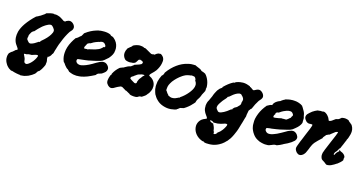

<svg xmlns="http://www.w3.org/2000/svg" viewBox="-44 -1161 3915 2086"><g transform="rotate(20 1913.5 -117.5)"><path d="M336 -487Q337 -488 342 -488Q363 -487 387 -480Q392 -478 406 -472Q418 -467 434 -457Q439 -454 443 -452Q447 -450 451.5 -450Q456 -450 458 -451Q460 -452 460 -451Q460 -449 464 -451L465 -454L472 -460Q484 -468 493 -471Q508 -476 520 -474Q529 -472 535 -469Q537 -467 540 -466Q562 -453 571 -431Q573 -425 574 -418Q574 -411 572 -402Q569 -390 558 -377Q546 -362 542.5 -353.5Q539 -345 531 -330Q523 -315 519 -302Q517 -297 514 -289Q511 -281 509 -275.5Q507 -270 504.5 -263Q502 -256 500 -248Q492 -223 490 -215Q488 -208 486.5 -204.5Q485 -201 483.5 -195Q482 -189 480.5 -182.5Q479 -176 476.5 -165.5Q474 -155 473 -149.5Q472 -144 470.5 -136Q469 -128 467 -123Q466 -117 461 -89Q458 -75 457 -76Q456 -77 455 -76Q449 -68 449 -64Q449 -63 447 -59Q445 -55 441.5 -49Q438 -43 433 -38Q426 -31 424 -30Q423 -29 423 -28.5Q423 -28 422 -29L419 -27Q419 -26 418 -27Q417 -28 415.5 -27Q414 -26 414 -24Q414 -23 415 -18Q416 -13 415.5 -8.5Q415 -4 416 -0.5Q417 3 417 3Q417 3 417.5 3Q418 3 418 4L419 7Q419 8 419 9Q424 17 424 34Q424 47 423 57Q422 62 424 61V63Q424 64 423 66Q423 69 414 91Q401 124 389 140Q386 145 383 149L380 153V152Q381 149 380 149.5Q379 150 374.5 155Q370 160 369 160Q369 160 367 162Q365 164 364 167Q363 170 361 173Q358 177 357 181Q356 185 349 193Q324 218 296 234Q291 237 288 239Q281 243 279 243Q276 243 270 247Q268 248 265 249Q246 258 235 259Q233 259 223.5 261Q214 263 208 264Q202 265 200 265L201 264L204 263L196 262Q189 262 187 262H186L174 261Q165 261 160 260Q138 256 131 256Q127 256 113 252Q109 251 106 250.5Q103 250 100 250Q95 250 95 251Q95 252 93.5 251.5Q92 251 90 250Q79 246 64 237Q48 226 34 211Q28 203 25 199Q11 181 4 160Q-2 142 -2 121Q-2 107 1 96Q4 85 6 80Q7 79 8 78Q11 78 14 72Q16 68 18 67.5Q20 67 22 64Q24 61 24.5 61Q25 61 27 59Q29 57 29.5 57Q30 57 32.5 55Q35 53 35 53Q35 53 38 51Q43 48 43 46Q43 45 44.5 43.5Q46 42 46 42Q46 42 48 40.5Q50 39 49.5 38.5Q49 38 51 37Q55 34 55 33Q54 32 57 31Q62 28 61 26Q60 26 60 25.5Q60 25 66 22Q78 17 80 14Q81 12 80 9Q79 2 72 -6Q69 -10 63 -17Q51 -30 44 -40Q34 -54 28 -69Q21 -86 18 -106Q16 -119 16 -136Q16 -155 19 -173Q28 -220 58 -273Q94 -335 146 -392Q151 -397 153 -397Q157 -397 162 -402Q165 -404 165 -404Q167 -403 174 -410Q178 -413 179.5 -413.5Q181 -414 183.5 -416Q186 -418 186.5 -418Q187 -418 189 -419Q196 -424 207 -434Q211 -438 217.5 -442.5Q224 -447 224 -447.5Q224 -448 226.5 -450Q229 -452 229 -453Q229 -454 231.5 -455.5Q234 -457 235 -458L236 -460L235 -461Q234 -461 237 -463Q238 -464 242 -466Q261 -474 279 -480Q305 -488 323 -488Q325 -488 325 -488Q325 -488 325 -487Q325 -486 326 -485Q333 -483 336 -487ZM339 -363Q336 -364 329.5 -364Q323 -364 321 -363Q306 -359 290 -348Q271 -336 262 -327Q259 -324 255.5 -321.5Q252 -319 247 -314Q242 -309 236 -302Q227 -293 221 -285Q217 -281 212 -275Q208 -270 205 -266Q202 -262 195 -253Q188 -244 186.5 -242Q185 -240 183.5 -238.5Q182 -237 181 -235Q180 -233 179.5 -234Q179 -235 178.5 -235Q178 -235 177.5 -235Q177 -235 174 -232.5Q171 -230 170.5 -230Q170 -230 165 -224Q160 -218 158 -216Q155 -210 150 -199Q147 -191 145 -187Q141 -178 141 -169Q141 -165 141 -164.5Q141 -164 142 -164Q143 -164 142 -162Q141 -160 141 -158.5Q141 -157 140 -151.5Q139 -146 139 -140Q140 -132 142 -128Q144 -124 154 -115Q168 -100 176 -98Q185 -94 201 -101Q229 -112 266 -144L272 -149V-147V-145L274 -146Q277 -146 280.5 -149.5Q284 -153 285 -156Q285 -157 284 -157L282 -158L293 -169Q347 -222 369 -268Q383 -295 381 -314Q379 -328 362 -345Q347 -360 339 -363ZM307 -5Q302 -6 296 -5Q288 -4 278 1Q258 10 249 13Q238 17 235 17Q235 17 235 16Q235 14 224 17Q220 18 214 18.5Q208 19 203 21Q195 24 196 25Q196 25 195.5 25.5Q195 26 195 26Q188 28 178 28Q162 29 162 34Q162 37 171 50Q184 71 188 82Q190 89 193 103Q196 115 199 118Q205 124 216 127Q221 128 227 126Q239 122 258 103Q289 71 306 28Q311 15 312.5 7.5Q314 0 311 -3Q310 -4 307 -5Z M899 -494Q939 -497 969 -487Q976 -485 975 -484Q975 -483 976.5 -481.5Q978 -480 980 -479.5Q982 -479 982 -478Q982 -476 987 -476Q989 -476 993 -474Q1001 -471 1004 -472Q1006 -472 1017 -465Q1029 -456 1039 -447Q1059 -427 1069 -404Q1077 -385 1080 -364Q1081 -358 1081 -344Q1081 -327 1079 -314Q1074 -291 1061 -269Q1053 -254 1044 -243Q1036 -233 1007 -205Q998 -196 990 -191Q982 -186 970 -181Q958 -176 933 -167Q916 -162 908 -159Q900 -156 892.5 -154Q885 -152 875.5 -149Q866 -146 859 -144Q852 -142 847 -140Q835 -137 813 -132Q787 -125 760 -121Q739 -118 732 -115Q723 -112 723 -101Q722 -91 726 -84Q728 -80 732 -76Q739 -70 746 -66Q754 -63 764 -62Q778 -61 791 -65Q803 -68 812 -72Q863 -92 931 -144Q947 -156 962 -164Q966 -166 971 -169Q992 -181 1011 -181Q1028 -181 1041 -173Q1069 -155 1075 -130Q1076 -123 1075 -116Q1074 -103 1065 -90Q1060 -82 1039 -64Q1027 -53 1019 -52Q1015 -51 1011 -48.5Q1007 -46 1004 -45.5Q1001 -45 998 -43.5Q995 -42 992.5 -41Q990 -40 986.5 -36.5Q983 -33 982.5 -32Q982 -31 979 -28Q976 -25 976 -24Q976 -23 976 -22Q976 -20 968 -15Q964 -13 961 -11Q946 -1 933 6Q927 9 922 12Q894 29 869 38Q867 39 863 41Q851 46 829 52Q806 58 788 59Q782 60 781.5 60.5Q781 61 764.5 60.5Q748 60 745 60Q741 59 736 59Q727 58 713 54Q696 50 690 47Q685 44 685 43Q685 41 679 37Q676 36 676 35Q676 34 673 32Q670 30 669 29Q666 26 664 26Q659 26 644 13Q639 8 637 6Q628 -1 615 -18Q611 -25 609 -25Q609 -24 607 -26Q604 -31 602 -30Q600 -28 590 -50Q574 -86 573 -131Q571 -194 601 -262Q615 -294 632 -321Q634 -324 634.5 -323Q635 -322 636 -322Q638 -322 641 -326L642 -328Q643 -328 643 -328Q645 -328 648 -332Q648 -333 649 -332.5Q650 -332 651 -333.5Q652 -335 653 -335.5Q654 -336 658.5 -341.5Q663 -347 664 -347.5Q665 -348 672 -356Q674 -358 674.5 -358Q675 -358 676 -359Q677 -359 680.5 -362.5Q684 -366 686 -371Q686 -372 686.5 -373Q687 -374 687 -374.5Q687 -375 688 -376Q689 -377 689 -378Q689 -379 690 -380Q691 -381 691 -382Q691 -383 692 -384Q693 -385 694 -387Q695 -389 694 -389.5Q693 -390 695 -392Q700 -396 697 -398Q697 -399 698 -400Q699 -401 705 -406Q755 -451 812 -474Q838 -485 844 -485Q845 -485 846 -485Q851 -488 872 -491Q886 -493 899 -494ZM932 -380Q924 -382 918 -381Q905 -379 896 -374Q894 -374 893 -372Q891 -370 876 -366Q864 -362 852 -355Q828 -343 811 -329L799 -321L798 -322Q793 -322 789 -318Q785 -316 781 -314Q772 -310 769 -302Q768 -299 767 -297Q765 -294 764.5 -290Q764 -286 760.5 -281Q757 -276 755 -269Q753 -265 753 -258Q753 -251 755 -249Q758 -244 784 -250L789 -251L790 -250Q791 -249 795.5 -249.5Q800 -250 803 -252Q804 -253 803.5 -254Q803 -255 803 -255Q803 -255 823 -261Q879 -277 909 -295Q923 -303 933 -314Q944 -324 947 -331L948 -334L951 -333Q955 -331 957 -332Q958 -333 959 -336Q959 -338 960 -338Q961 -337 962 -338.5Q963 -340 964 -342V-344L965 -349Q964 -353 958 -361Q954 -365 952 -367Q950 -371 943 -375.5Q936 -380 932 -380Z M1313 -484Q1319 -484 1331 -484Q1343 -484 1347 -483Q1359 -482 1359 -481Q1359 -476 1370 -476Q1373 -476 1373 -476Q1373 -478 1377 -477Q1381 -476 1390.5 -472.5Q1400 -469 1424 -457Q1448 -445 1452 -444Q1460 -440 1466 -440Q1479 -440 1488 -445Q1490 -446 1490.5 -446Q1491 -446 1491 -444.5Q1491 -443 1492 -443Q1494 -442 1498 -446L1500 -447Q1500 -445 1504 -450Q1507 -453 1507 -453L1508 -454Q1512 -459 1523 -465Q1528 -468 1529 -469Q1532 -472 1545 -473Q1552 -474 1554.5 -475Q1557 -476 1560 -475Q1565 -473 1572 -469Q1584 -461 1594 -449Q1606 -433 1607 -412Q1608 -400 1606 -389Q1606 -383 1605 -378Q1603 -359 1595 -336Q1587 -313 1576 -293Q1567 -279 1559 -269Q1556 -265 1554 -263Q1549 -256 1537 -243Q1527 -232 1522 -221Q1520 -214 1521 -211Q1523 -209 1533 -205Q1554 -198 1572 -181Q1587 -166 1594 -151.5Q1601 -137 1604 -119Q1604 -113 1604 -102.5Q1604 -92 1604 -87Q1603 -77 1598 -63Q1593 -49 1587 -37Q1581 -25 1575 -20Q1572 -17 1573 -17Q1574 -17 1573.5 -16.5Q1573 -16 1571 -13Q1561 6 1531 27Q1518 36 1518 34Q1518 33 1513 34Q1509 35 1505 36Q1502 36 1500 37Q1490 43 1489 44Q1488 45 1484 47Q1479 50 1481 51Q1481 51 1479 52Q1469 56 1460 57Q1436 60 1418 58Q1403 57 1396 54Q1392 53 1391 53V52Q1393 50 1389 49Q1387 48 1382 46Q1365 40 1353 33Q1350 31 1346.5 30Q1343 29 1341 28.5Q1339 28 1338 29Q1338 30 1335.5 28.5Q1333 27 1328 24.5Q1323 22 1317 19Q1297 8 1288 5Q1285 5 1280 5Q1275 5 1272 5Q1265 7 1251 16Q1245 19 1236.5 24.5Q1228 30 1221 35Q1200 52 1187 55Q1178 58 1170 57Q1163 56 1156.5 53.5Q1150 51 1141 44Q1122 29 1116 9Q1114 2 1114 -9Q1114 -35 1124 -69L1126 -75L1127 -73V-72L1128 -73Q1132 -76 1132 -83Q1132 -86 1131.5 -87Q1131 -88 1133 -93Q1152 -140 1189 -178Q1195 -184 1197 -184Q1201 -184 1205 -188Q1208 -190 1208 -189Q1211 -189 1214 -192Q1215 -193 1217 -193Q1220 -194 1221 -196Q1221 -196 1222 -196Q1223 -196 1225 -197Q1227 -198 1227 -198Q1229 -196 1238 -205Q1245 -211 1267 -224Q1270 -226 1273 -227Q1276 -228 1279.5 -230Q1283 -232 1290 -234Q1302 -238 1305 -242Q1308 -245 1308 -245.5Q1308 -246 1310 -246.5Q1312 -247 1312 -248Q1312 -249 1313.5 -250Q1315 -251 1315 -251.5Q1315 -252 1317 -253Q1321 -255 1321 -257Q1321 -258 1324 -259Q1329 -261 1328 -264Q1327 -266 1329 -266Q1333 -266 1378 -287Q1393 -294 1400 -300Q1408 -308 1408 -319Q1408 -324 1404 -328Q1395 -335 1380 -338Q1376 -338 1371 -337Q1366 -336 1363 -336Q1356 -335 1354.5 -332.5Q1353 -330 1346 -316Q1338 -298 1330 -291Q1328 -290 1326 -288L1325 -287Q1325 -289 1320 -286Q1316 -283 1315.5 -283Q1315 -283 1312 -282Q1305 -279 1295 -279Q1291 -279 1287 -277Q1272 -273 1252 -275Q1240 -277 1235 -278Q1233 -279 1231.5 -279Q1230 -279 1226.5 -280.5Q1223 -282 1222 -282Q1221 -281 1211 -291Q1185 -318 1185 -353Q1185 -378 1197 -403Q1198 -405 1200 -409Q1202 -413 1204 -416Q1206 -419 1206 -418.5Q1206 -418 1205 -415L1203 -411L1204 -412Q1207 -414 1213 -422Q1221 -432 1222 -432Q1223 -432 1225.5 -434Q1228 -436 1230.5 -438.5Q1233 -441 1234 -443Q1236 -444 1235.5 -445Q1235 -446 1237 -447Q1242 -451 1241 -454Q1241 -455 1242 -455.5Q1243 -456 1248 -460Q1264 -470 1281 -476Q1298 -482 1313 -484ZM1371 -347Q1368 -349 1365 -348Q1361 -346 1362 -343Q1362 -341 1368 -343Q1373 -345 1371 -347ZM1470 -199Q1464 -199 1453 -198Q1438 -196 1429 -191Q1420 -187 1413 -185Q1401 -180 1394 -174Q1381 -163 1375 -158Q1364 -150 1364 -147Q1364 -146 1355 -141Q1344 -134 1341 -128Q1338 -122 1338 -117Q1338 -113 1341.5 -110Q1345 -107 1358 -100Q1370 -94 1378 -90Q1398 -79 1405 -80Q1412 -81 1417 -86Q1422 -91 1421 -102V-110L1423 -112Q1425 -114 1425 -120Q1425 -123 1426 -123Q1427 -124 1428 -129Q1429 -132 1429.5 -132.5Q1430 -133 1430.5 -135Q1431 -137 1432 -138Q1433 -139 1433.5 -141Q1434 -143 1434.5 -143Q1435 -143 1435.5 -144.5Q1436 -146 1437 -146.5Q1438 -147 1438 -147.5Q1438 -148 1439.5 -150Q1441 -152 1441 -152Q1441 -152 1442 -153.5Q1443 -155 1446 -160Q1451 -171 1454 -173Q1455 -175 1455 -175.5Q1455 -176 1457 -178Q1459 -180 1459 -181Q1459 -182 1462.5 -184.5Q1466 -187 1467 -188.5Q1468 -190 1468 -191Q1472 -193 1471 -195Q1471 -196 1471.5 -196Q1472 -196 1472 -197Q1472 -198 1470 -199Z M1931 -487Q1937 -488 1949 -488H1961L1962 -487Q1966 -483 1971 -483Q1974 -482 1974.5 -481.5Q1975 -481 1979.5 -480Q1984 -479 1985 -478Q1989 -476 2001 -473Q2018 -468 2018 -467Q2018 -466 2019 -466.5Q2020 -467 2020 -466Q2021 -465 2023.5 -463.5Q2026 -462 2027 -462Q2027 -461 2031 -458.5Q2035 -456 2036 -455Q2038 -452 2042 -452Q2044 -451 2045 -451Q2046 -451 2050.5 -450Q2055 -449 2059 -448Q2063 -447 2064 -447Q2065 -447 2065 -446Q2066 -445 2071 -444Q2072 -444 2075 -442.5Q2078 -441 2080 -441Q2082 -441 2085 -439Q2091 -434 2099 -426Q2126 -396 2141 -354Q2148 -333 2151 -310Q2152 -298 2150 -291Q2149 -289 2149 -287Q2149 -285 2149 -283.5Q2149 -282 2149.5 -282Q2150 -282 2151 -285Q2151 -283 2151 -277Q2151 -255 2149 -254V-256Q2148 -259 2148 -258Q2147 -257 2145 -247Q2143 -242 2142.5 -241.5Q2142 -241 2141 -238Q2139 -231 2134.5 -223Q2130 -215 2130 -212Q2127 -196 2118 -175Q2114 -165 2110 -159Q2103 -148 2100 -140Q2099 -135 2098.5 -134Q2098 -133 2097 -130Q2094 -119 2094 -116Q2095 -114 2094.5 -113.5Q2094 -113 2094 -113Q2094 -110 2081 -93Q2075 -86 2067 -76Q2064 -71 2061 -68Q2058 -65 2055 -61Q2041 -45 2019 -26Q2001 -11 1996 -8Q1994 -6 1991.5 -6.5Q1989 -7 1987 -5Q1978 -2 1962 3L1957 4L1950 11Q1942 18 1939 21L1937 23Q1937 23 1936.5 23.5Q1936 24 1932 26Q1925 31 1928 31Q1930 31 1930 31Q1929 33 1914 38Q1909 40 1906 41Q1893 46 1867 51Q1842 55 1822 54Q1773 51 1736 33Q1720 25 1707 15Q1683 -3 1669 -22Q1666 -26 1667 -26Q1668 -29 1663 -31Q1660 -30 1649 -53Q1645 -62 1643 -67Q1637 -80 1633 -95Q1630 -110 1628 -125Q1628 -130 1627.5 -130Q1627 -130 1627 -142Q1626 -166 1628 -181Q1634 -220 1648 -255Q1649 -259 1651 -260Q1656 -263 1659 -269Q1661 -274 1662 -275Q1665 -276 1665 -280Q1665 -282 1666 -285Q1669 -291 1668 -295Q1668 -296 1671 -302Q1688 -332 1712 -361Q1758 -416 1812 -448Q1844 -467 1881 -478Q1907 -486 1931 -487ZM1974 -370Q1969 -370 1965.5 -370.5Q1962 -371 1962 -370.5Q1962 -370 1957 -370Q1948 -371 1948 -369Q1948 -369 1949 -368L1950 -367H1947Q1944 -367 1943.5 -366.5Q1943 -366 1936 -365Q1924 -363 1911 -358Q1891 -351 1873 -338Q1870 -335 1866.5 -333Q1863 -331 1860 -328.5Q1857 -326 1854 -323Q1835 -308 1819 -290Q1813 -284 1809.5 -279.5Q1806 -275 1801 -269Q1796 -263 1793 -259Q1774 -235 1763 -209Q1752 -186 1750 -167Q1748 -154 1749 -144Q1750 -140 1750 -137Q1750 -134 1750.5 -133.5Q1751 -133 1750 -133Q1748 -133 1748 -128Q1749 -124 1752 -119L1754 -118L1753 -121Q1752 -125 1752 -127L1751 -130L1753 -126Q1759 -113 1776.5 -94.5Q1794 -76 1812 -71Q1828 -66 1847 -70Q1861 -72 1875 -79Q1888 -85 1900 -93Q1906 -97 1906.5 -97.5Q1907 -98 1907.5 -97Q1908 -96 1909.5 -96Q1911 -96 1911.5 -97Q1912 -98 1913 -99Q1913 -103 1920 -108Q1961 -141 1992.5 -186.5Q2024 -232 2029 -266Q2031 -283 2029 -295Q2027 -304 2023 -312Q2018 -322 2011 -330Q2008 -334 2008 -335Q2008 -336 2009 -340Q2009 -344 2006 -348Q2004 -350 2004 -351Q2004 -354 2001 -356Q1999 -358 1999.5 -358.5Q2000 -359 1998 -360.5Q1996 -362 1994 -364Q1992 -366 1991 -367Q1985 -370 1974 -370ZM1791 -75Q1795 -75 1795 -77Q1795 -77 1791.5 -78.5Q1788 -80 1787.5 -80Q1787 -80 1786.5 -79.5Q1786 -79 1787.5 -77.5Q1789 -76 1791 -75Z M2507 -488Q2528 -490 2550 -486Q2559 -485 2575 -480Q2581 -478 2582 -478Q2587 -478 2592 -473Q2592 -473 2591.5 -472.5Q2591 -472 2592 -471Q2593 -469 2595 -468.5Q2597 -468 2598 -470Q2598 -471 2603 -468Q2613 -463 2625 -455Q2628 -453 2632 -451Q2636 -449 2639 -449Q2644 -449 2657 -458Q2666 -464 2670 -466Q2693 -479 2713 -473Q2725 -469 2737.5 -458.5Q2750 -448 2756 -436Q2762 -424 2762 -412Q2761 -407 2759 -400Q2755 -387 2743 -373Q2733 -361 2729 -351Q2726 -344 2723 -338Q2710 -315 2697 -274Q2695 -269 2693.5 -264.5Q2692 -260 2691 -257.5Q2690 -255 2689 -253.5Q2688 -252 2688 -252Q2686 -253 2681 -246Q2679 -242 2675 -236Q2667 -225 2666 -222Q2666 -219 2666 -217Q2666 -211 2664 -196Q2663 -191 2662.5 -182Q2662 -173 2661.5 -170Q2661 -167 2662 -165Q2663 -161 2662 -153Q2661 -148 2659.5 -143Q2658 -138 2655.5 -124.5Q2653 -111 2651 -100Q2649 -89 2647 -79Q2644 -63 2642 -56Q2642 -52 2633 -11Q2631 0 2630 3Q2629 6 2628.5 9Q2628 12 2626 18.5Q2624 25 2623 30Q2615 58 2607 78Q2595 110 2585 128Q2581 133 2579 137Q2573 149 2562 164Q2558 168 2555.5 170.5Q2553 173 2551 176Q2549 180 2537 192.5Q2525 205 2516 212Q2504 222 2491 230Q2449 257 2403 264Q2398 264 2397 264.5Q2396 265 2389 266Q2349 271 2329 265Q2325 264 2325 263Q2325 260 2319 259Q2313 258 2311.5 260Q2310 262 2295 256Q2275 250 2260 241Q2252 236 2242 229Q2225 216 2213 200Q2189 168 2186 131Q2186 124 2185.5 123Q2185 122 2186 112Q2190 75 2217 47Q2234 31 2257 21Q2265 18 2267 16Q2269 14 2269 10Q2268 1 2252 -15Q2230 -39 2220 -61Q2212 -78 2211 -94Q2211 -102 2210 -106Q2209 -110 2208.5 -116.5Q2208 -123 2209 -125.5Q2210 -128 2210 -134.5Q2210 -141 2211 -144.5Q2212 -148 2212 -149Q2212 -150 2212.5 -151.5Q2213 -153 2213.5 -156Q2214 -159 2215.5 -162.5Q2217 -166 2217 -167Q2217 -168 2217.5 -168.5Q2218 -169 2219 -171Q2220 -173 2220.5 -174.5Q2221 -176 2221 -177Q2221 -178 2222 -178.5Q2223 -179 2223 -180Q2223 -181 2224 -182Q2225 -183 2227 -192Q2230 -204 2239 -225Q2243 -234 2243 -237Q2244 -240 2244 -240.5Q2244 -241 2245 -246Q2246 -249 2246.5 -251.5Q2247 -254 2247 -254.5Q2247 -255 2248.5 -257.5Q2250 -260 2250 -261Q2250 -262 2250.5 -264Q2251 -266 2251.5 -267.5Q2252 -269 2254 -273Q2257 -278 2257 -281Q2257 -283 2260 -288Q2265 -296 2266 -302Q2266 -306 2270 -311Q2276 -321 2288 -337Q2293 -344 2296 -345Q2303 -349 2309 -356Q2315 -364 2315 -366Q2315 -367 2314 -367H2312L2316 -371Q2357 -419 2396 -446Q2414 -458 2415 -457Q2415 -457 2415 -456Q2415 -455 2418 -455Q2425 -456 2426 -463Q2427 -464 2433 -467Q2452 -476 2473 -482Q2489 -486 2507 -488ZM2526 -363Q2518 -365 2508.5 -363Q2499 -361 2488 -355Q2468 -344 2449 -327Q2446 -323 2442 -320Q2436 -315 2418 -296Q2414 -292 2412 -290.5Q2410 -289 2409.5 -289.5Q2409 -290 2407 -290Q2405 -289 2402 -285.5Q2399 -282 2399 -279Q2399 -277 2400 -277Q2401 -277 2387 -258Q2382 -252 2379.5 -248Q2377 -244 2375 -242Q2365 -230 2352 -206Q2337 -181 2331 -163Q2328 -152 2328 -142Q2328 -130 2337 -120Q2350 -105 2356 -101Q2359 -99 2363 -98Q2367 -97 2372 -97Q2389 -98 2420 -118Q2448 -136 2477 -165L2485 -172H2486Q2490 -170 2494 -175Q2498 -178 2499 -182V-183L2497 -181L2493 -180L2498 -186Q2511 -200 2520 -211L2521 -213L2520 -209Q2518 -205 2517.5 -204Q2517 -203 2518 -203Q2522 -205 2529 -214Q2531 -217 2532 -217L2531 -215V-214L2533 -215Q2535 -217 2544 -229Q2549 -236 2550.5 -237Q2552 -238 2554 -241Q2556 -244 2557 -245Q2560 -248 2562 -252Q2565 -260 2564 -262Q2563 -262 2564 -263.5Q2565 -265 2565 -267Q2565 -269 2564.5 -269.5Q2564 -270 2565 -272Q2567 -278 2564 -280L2563 -281L2565 -285Q2566 -288 2567.5 -294.5Q2569 -301 2569 -308.5Q2569 -316 2568 -318Q2565 -330 2552 -343Q2537 -358 2530 -362Q2528 -363 2526 -363ZM2497 -4Q2496 -5 2490 -5.5Q2484 -6 2483 -5Q2483 -5 2479 -4Q2472 -3 2456 5Q2448 9 2431 15Q2399 27 2364 28Q2352 29 2351 29.5Q2350 30 2349.5 29.5Q2349 29 2350 28Q2350 26 2349 26Q2346 23 2343 23Q2341 23 2341 22Q2341 20 2335 20Q2334 20 2334 19.5Q2334 19 2331 18Q2328 17 2321 17H2314L2312 19Q2310 20 2310 22Q2310 26 2313 26Q2313 26 2315 27Q2323 35 2332 36Q2333 36 2334.5 37Q2336 38 2338 38.5Q2340 39 2340 38H2341Q2345 42 2348 42Q2349 42 2349 38.5Q2349 35 2349 35.5Q2349 36 2351.5 39.5Q2354 43 2355 45Q2360 51 2367 65Q2377 82 2382 105Q2383 113 2384 114Q2386 119 2391 122L2393 123V126Q2393 129 2392 133Q2390 138 2391 140Q2392 142 2395 142H2397Q2397 143 2398.5 143Q2400 143 2400.5 143.5Q2401 144 2403 143Q2405 142 2405 143Q2406 144 2407.5 143.5Q2409 143 2411 141.5Q2413 140 2413 139.5Q2413 139 2415 138Q2420 136 2420 133Q2420 132 2423 130Q2428 127 2429 121V118L2433 114Q2448 102 2458 90Q2460 87 2462 84Q2474 70 2485 48Q2496 26 2500 11Q2503 -2 2497 -4Z M2921 -421H2922Q2922 -421 2921 -421ZM3086 -494Q3091 -495 3104 -494.5Q3117 -494 3122 -494Q3143 -492 3164 -485Q3176 -482 3189 -474Q3196 -471 3196 -470Q3195 -468 3200 -464Q3202 -462 3202 -461.5Q3202 -461 3204.5 -458.5Q3207 -456 3207 -455.5Q3207 -455 3210 -451Q3213 -447 3215.5 -443Q3218 -439 3223.5 -432Q3229 -425 3231 -421Q3233 -417 3235 -414Q3242 -403 3246 -387Q3248 -375 3250 -371Q3255 -363 3258 -348Q3260 -337 3260 -316Q3261 -300 3261.5 -299.5Q3262 -299 3261 -296Q3260 -290 3256 -282Q3254 -278 3253 -275Q3251 -269 3242 -256Q3237 -249 3228 -238Q3225 -234 3207 -216.5Q3189 -199 3185 -196Q3169 -183 3131 -171Q3079 -153 3064 -149Q3059 -147 3055 -146Q3028 -138 3017 -136Q3010 -134 3000 -132Q2982 -127 2966 -124Q2957 -123 2952.5 -122Q2948 -121 2939 -119Q2914 -115 2911 -107Q2910 -105 2910.5 -99Q2911 -93 2911 -90Q2914 -82 2923 -74Q2932 -66 2942 -63Q2954 -60 2971 -63Q2986 -65 3007 -75Q3040 -89 3082 -118Q3097 -128 3117 -142Q3136 -156 3144 -161Q3150 -164 3158 -168Q3172 -176 3180 -178Q3200 -184 3217 -178Q3235 -172 3249 -155Q3255 -147 3259 -139Q3263 -132 3263 -124Q3264 -106 3252 -89Q3244 -79 3223 -61Q3212 -51 3189 -36Q3185 -34 3179 -30Q3158 -16 3152 -14L3148 -12Q3148 -11 3147 -10.5Q3146 -10 3144 -8Q3138 -3 3115 10Q3088 25 3083 26Q3081 27 3079 27H3078Q3078 26 3076 26Q3074 26 3072 26.5Q3070 27 3067.5 27.5Q3065 28 3057 29Q3048 31 3040 36Q3036 39 3032.5 40.5Q3029 42 3026.5 43.5Q3024 45 3019.5 46.5Q3015 48 3012 50Q3007 55 2990 58Q2975 60 2957 61Q2938 61 2915 57Q2889 53 2877 46Q2874 45 2869 43Q2835 29 2810 -1Q2794 -19 2783 -40Q2775 -54 2771 -69Q2765 -87 2764 -101Q2761 -120 2761 -139Q2761 -155 2762 -164Q2766 -196 2776 -228Q2794 -285 2831 -337L2837 -345L2838 -344Q2839 -343 2840.5 -343.5Q2842 -344 2843.5 -346.5Q2845 -349 2846 -348Q2848 -348 2850 -351Q2852 -353 2852 -353Q2853 -353 2855 -354Q2856 -355 2856.5 -355Q2857 -355 2858 -357L2860 -358Q2860 -357 2864.5 -359.5Q2869 -362 2869 -362.5Q2869 -363 2870.5 -363Q2872 -363 2873 -364Q2874 -365 2875 -364.5Q2876 -364 2876 -364.5Q2876 -365 2877 -365Q2878 -365 2878.5 -365.5Q2879 -366 2879.5 -365.5Q2880 -365 2880.5 -366Q2881 -367 2881.5 -366.5Q2882 -366 2883.5 -366.5Q2885 -367 2886 -367Q2887 -368 2888 -370V-371Q2889 -372 2888.5 -373Q2888 -374 2888.5 -374Q2889 -374 2889 -375Q2889 -376 2889 -376.5Q2889 -377 2889.5 -378Q2890 -379 2889 -379V-380L2890 -381Q2891 -382 2891 -383.5Q2891 -385 2892.5 -386.5Q2894 -388 2894 -388.5Q2894 -389 2895 -390Q2897 -392 2897 -393Q2897 -393 2898 -395L2899 -396L2900 -398L2901 -399H2900Q2900 -399 2905 -403Q2908 -407 2908 -407H2907Q2911 -411 2924 -421Q2937 -431 2937.5 -430Q2938 -429 2944 -433Q2946 -435 2946 -434.5Q2946 -434 2948 -435Q2950 -436 2951 -436Q2952 -437 2954 -438Q2956 -439 2957.5 -440.5Q2959 -442 2959 -442.5Q2959 -443 2960.5 -444Q2962 -445 2963.5 -446.5Q2965 -448 2967.5 -450Q2970 -452 2970 -452.5Q2970 -453 2973 -455Q2979 -457 2980 -460Q2980 -460 2984 -463Q2992 -466 2995 -470Q2996 -472 3002 -475Q3016 -480 3033 -485Q3053 -491 3068 -492Q3072 -493 3075.5 -493.5Q3079 -494 3086 -494ZM3106 -371Q3103 -372 3095 -372Q3085 -372 3077 -370Q3053 -364 3023 -346Q3006 -336 2988 -320Q2982 -315 2980.5 -314.5Q2979 -314 2978 -313.5Q2977 -313 2977 -313Q2975 -315 2969 -312Q2966 -310 2962.5 -308.5Q2959 -307 2957 -305Q2951 -299 2953 -297Q2953 -297 2952.5 -296Q2952 -295 2951 -293Q2949 -288 2952 -288H2954L2953 -287Q2952 -286 2950.5 -284Q2949 -282 2947 -278Q2941 -268 2941 -257Q2941 -251 2943 -249Q2945 -247 2950 -247Q2961 -247 2986 -254Q2992 -256 2999 -257Q3009 -260 3021 -264Q3027 -266 3031.5 -267Q3036 -268 3037 -267Q3040 -265 3047 -268Q3050 -268 3051 -268Q3052 -267 3057 -269Q3059 -269 3061 -269Q3066 -269 3070 -270Q3072 -270 3076 -270Q3080 -270 3082 -271Q3088 -272 3091 -277Q3093 -278 3093.5 -278Q3094 -278 3094 -278.5Q3094 -279 3095 -280Q3096 -281 3096 -281.5Q3096 -282 3097 -282.5Q3098 -283 3100 -284.5Q3102 -286 3103.5 -287Q3105 -288 3105 -289Q3105 -290 3106 -291Q3112 -294 3112 -297Q3112 -298 3116 -300.5Q3120 -303 3121 -304Q3126 -310 3127 -318Q3127 -319 3129 -323Q3138 -333 3136 -342Q3134 -351 3122 -362Q3115 -369 3106 -371Z M3703 -501Q3716 -499 3724 -495L3728 -492Q3727 -490 3732 -487Q3734 -486 3734 -486Q3735 -482 3749 -476Q3753 -474 3757 -469Q3764 -463 3766 -463.5Q3768 -464 3776 -452Q3788 -436 3794 -413Q3795 -407 3797 -392Q3798 -376 3795 -357Q3793 -341 3787 -319Q3781 -297 3779 -297Q3778 -297 3777.5 -295.5Q3777 -294 3777 -293Q3780 -293 3769 -264Q3767 -258 3765.5 -253Q3764 -248 3762.5 -243.5Q3761 -239 3759 -232Q3752 -211 3749 -203Q3748 -199 3745.5 -191.5Q3743 -184 3742.5 -182.5Q3742 -181 3741.5 -180Q3741 -179 3740 -179Q3739 -180 3736.5 -177Q3734 -174 3733 -168Q3731 -164 3732 -166V-168L3731 -167Q3730 -165 3729 -161Q3726 -151 3724 -150Q3724 -150 3721.5 -145.5Q3719 -141 3716.5 -137Q3714 -133 3712.5 -130.5Q3711 -128 3710 -128Q3705 -123 3702 -115Q3700 -110 3699 -107Q3698 -104 3697.5 -99Q3697 -94 3698 -92Q3701 -88 3702 -90Q3703 -90 3703 -89L3706 -90Q3707 -91 3707 -92Q3707 -93 3708 -94Q3709 -95 3709 -96Q3709 -97 3709.5 -98.5Q3710 -100 3710 -100.5Q3710 -101 3710.5 -101.5Q3711 -102 3711.5 -103Q3712 -104 3712.5 -105Q3713 -106 3713 -107.5Q3713 -109 3714 -109Q3716 -110 3716 -113Q3716 -114 3717.5 -115.5Q3719 -117 3719 -117.5Q3719 -118 3719.5 -118Q3720 -118 3720 -119Q3720 -120 3721 -120.5Q3722 -121 3721.5 -121.5Q3721 -122 3722 -122.5Q3723 -123 3723 -124Q3723 -125 3724 -125.5Q3725 -126 3726 -127.5Q3727 -129 3728.5 -130Q3730 -131 3729.5 -132Q3729 -133 3731 -133.5Q3733 -134 3734.5 -135.5Q3736 -137 3735.5 -138.5Q3735 -140 3737 -140Q3741 -141 3742 -144Q3742 -145 3741.5 -151.5Q3741 -158 3741 -160V-163L3744 -160Q3747 -157 3749 -155Q3753 -151 3762 -148Q3782 -143 3795 -133Q3799 -130 3801 -128Q3809 -121 3814 -112Q3815 -109 3816 -107Q3817 -105 3817.5 -103.5Q3818 -102 3817 -102Q3817 -102 3817 -98.5Q3817 -95 3816 -91Q3816 -89 3815.5 -87Q3815 -85 3815.5 -83.5Q3816 -82 3816 -82Q3816 -82 3816 -80Q3816 -78 3816 -75.5Q3816 -73 3817 -73Q3818 -73 3818 -72Q3818 -71 3817 -69Q3815 -60 3796 -39Q3779 -21 3771 -14Q3764 -9 3762 -8Q3751 2 3740 9Q3736 11 3732 14Q3710 30 3693 35Q3675 41 3662 40Q3657 39 3657 39Q3657 37 3652 35Q3650 34 3649.5 34Q3649 34 3646 32Q3639 28 3633 23Q3629 19 3624 18Q3616 15 3608 10Q3606 8 3605 8Q3604 8 3603.5 7.5Q3603 7 3600.5 5Q3598 3 3597 3Q3596 4 3591 -4Q3586 -12 3584 -18Q3575 -41 3579 -67Q3582 -86 3616 -190Q3661 -325 3660 -331Q3660 -336 3655 -336Q3652 -336 3647 -334Q3640 -331 3633 -327Q3623 -319 3596 -293Q3585 -281 3581 -278L3578 -277V-279Q3575 -278 3570 -274L3568 -273Q3568 -274 3563 -270Q3560 -268 3559.5 -268Q3559 -268 3559 -268Q3556 -268 3548 -261Q3548 -260 3545.5 -256.5Q3543 -253 3541 -249.5Q3539 -246 3539 -246Q3539 -246 3536 -243Q3529 -233 3529 -233H3531Q3532 -234 3529 -232Q3521 -223 3525 -221Q3526 -220 3525 -219Q3524 -218 3523.5 -216.5Q3523 -215 3516 -208Q3493 -183 3486 -174Q3484 -173 3481 -168Q3474 -161 3458 -139Q3451 -130 3447 -121Q3445 -117 3443.5 -113.5Q3442 -110 3439 -103Q3427 -72 3424 -57Q3422 -52 3412 -22Q3407 -5 3400 5Q3388 24 3374 32Q3363 39 3351 40Q3343 41 3337 39Q3334 38 3328 35Q3313 28 3302 13Q3293 1 3290 -10Q3287 -23 3292 -41Q3297 -63 3308 -98Q3310 -104 3312.5 -112Q3315 -120 3317.5 -127Q3320 -134 3325 -151Q3330 -168 3333 -177.5Q3336 -187 3338.5 -195Q3341 -203 3343 -209Q3354 -242 3360 -262Q3361 -266 3364 -276Q3374 -310 3371 -315Q3367 -320 3347 -317Q3333 -314 3325 -315Q3316 -316 3308 -320Q3299 -324 3291 -333Q3267 -355 3269 -378Q3270 -392 3278 -404Q3283 -411 3295 -424Q3311 -441 3319 -448Q3345 -469 3368 -480Q3373 -483 3374 -482Q3377 -481 3387 -484Q3394 -486 3399.5 -487Q3405 -488 3408 -488Q3412 -487 3419 -487.5Q3426 -488 3426 -489Q3427 -490 3429 -490Q3435 -489 3436 -492L3437 -493L3442 -492Q3454 -490 3463 -485Q3479 -477 3492 -463Q3506 -450 3515 -431Q3520 -421 3520 -420Q3523 -418 3526 -418Q3532 -418 3542 -423Q3550 -426 3569 -444Q3583 -457 3590 -462Q3592 -464 3593 -463Q3594 -462 3596 -462.5Q3598 -463 3600 -464.5Q3602 -466 3602 -465Q3603 -464 3607 -467Q3608 -468 3609.5 -468Q3611 -468 3612.5 -469Q3614 -470 3614.5 -470Q3615 -470 3618 -471.5Q3621 -473 3625 -477Q3629 -481 3629 -481.5Q3629 -482 3630.5 -482.5Q3632 -483 3633 -484.5Q3634 -486 3634 -486L3636 -488Q3639 -489 3640 -490.5Q3641 -492 3640.5 -493Q3640 -494 3641 -494Q3654 -500 3671 -502Q3688 -504 3703 -501ZM3386 -342Q3385 -342 3385 -341.5Q3385 -341 3385.5 -341Q3386 -341 3386 -342Z"/></g></svg>

Font: TT2020 Style B
Style: Italic
Weight: 400
Italic angle: -15°
Version: Version 0.2.000